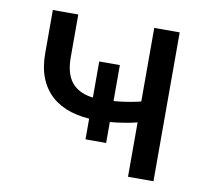

<svg xmlns="http://www.w3.org/2000/svg" viewBox="-64 -599 729 671"><g transform="rotate(10 300.0 -264.0)"><path d="M335.4 -103H262.2V-379.4H335.4ZM521.5 0H431.2V-192.9Q397.9 -184.6 362.5 -180.2Q327.1 -175.8 285.6 -175.8Q236.8 -175.8 197.3 -188Q157.7 -200.2 129.6 -224.9Q101.6 -249.5 86.4 -286.9Q71.3 -324.2 71.3 -374.5V-528.3H161.6V-374.5Q162.1 -309.6 194.1 -279.8Q226.1 -250 285.6 -250Q325.2 -250 361.3 -254.4Q397.5 -258.8 431.2 -267.1V-528.3H521.5Z"/></g></svg>

Font: Roboto Mono
Style: Regular
Weight: 400
Designer: Google
Version: Version 2.000985; 2015; ttfautohint (v1.3)